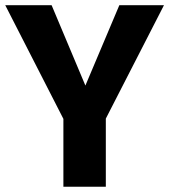

<svg xmlns="http://www.w3.org/2000/svg" viewBox="-27 -713 646 733"><path d="M599 -693.2 377 -260.2V0H215V-259.2L-7 -693.2H170L299 -386.4L428.6 -693.2Z"/></svg>

Font: Firava
Style: Regular
Weight: 400
Designer: Carrois Corporate & Edenspiekermann AG
Foundry: Greg Finn Gibson
Version: Version 5.000